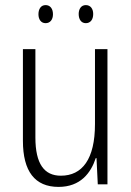

<svg xmlns="http://www.w3.org/2000/svg" viewBox="-20 -724 516 754"><path d="M131 -668C131 -648 141 -633 159 -633C177 -633 188 -647 188 -668C188 -690 177 -704 159 -704C141 -704 131 -689 131 -668ZM289 -669C289 -648 299 -633 317 -633C335 -633 346 -647 346 -669C346 -690 335 -704 317 -704C299 -704 289 -689 289 -669ZM402 -531H353V-237C353 -99 303 -34 219 -34C154 -34 119 -80 119 -184V-531H70V-171C70 -51 117 10 210 10C296 10 337 -45 356 -103H359L364 0H402Z"/></svg>

Font: Noto Sans Armenian Condensed ExtraLight
Style: Regular
Weight: 200
Width: 3
Designer: Monotype Design Team
Foundry: Monotype Imaging Inc.
Version: Version 2.008